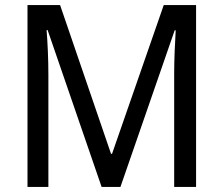

<svg xmlns="http://www.w3.org/2000/svg" viewBox="-20 -734 878 754"><path d="M379 0H453L666 -615H670C667 -564 664 -500 664 -445V0H750V-714H623L420 -130H416L216 -714H88V0H170V-442C170 -500 167 -566 163 -616H167Z"/></svg>

Font: Noto Sans Gurmukhi SemiCondensed
Style: Regular
Weight: 400
Width: 4
Designer: Jelle Bosma - Monotype Design Team
Foundry: Monotype Imaging Inc.
Version: Version 2.004